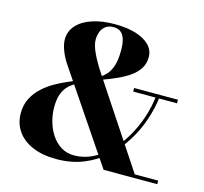

<svg xmlns="http://www.w3.org/2000/svg" viewBox="-109 -883 1080 1016"><g transform="rotate(15 430.5 -375.0)"><path d="M540 0 209 -490Q189.5 -518.5 176.2 -553Q163 -587.5 163 -613.5Q163 -658.5 192.8 -691.5Q222.5 -724.5 275.5 -742.2Q328.5 -760 399 -760Q465 -760 514 -745Q563 -730 589.8 -702.5Q616.5 -675 616.5 -637.5Q616.5 -602.5 600 -575.8Q583.5 -549 554.5 -528.2Q525.5 -507.5 488 -490.5Q450.5 -473.5 408 -458L397 -472.5Q411.5 -482 427.5 -498.8Q443.5 -515.5 454.8 -548.2Q466 -581 466 -637.5Q466 -665 460.2 -689Q454.5 -713 439.5 -728Q424.5 -743 396.5 -743Q369.5 -743 352.8 -730.2Q336 -717.5 328.5 -697.5Q321 -677.5 321 -655Q321 -625 341.5 -581.5Q362 -538 394 -490L705.5 -19.5H834V0ZM284 10Q205 10 150.5 -14Q96 -38 67.5 -80Q39 -122 39 -176.5Q39 -223.5 58.2 -259.8Q77.5 -296 107.2 -322.5Q137 -349 169.5 -367.2Q202 -385.5 229 -397Q256 -408.5 269 -414.5L278 -399.5Q254 -386 237 -367.5Q220 -349 210.8 -321.2Q201.5 -293.5 201.5 -252.5Q201.5 -214 212.2 -175.2Q223 -136.5 244.2 -104.2Q265.5 -72 296.8 -52.5Q328 -33 369 -33Q419.5 -33 466.5 -55.5Q513.5 -78 554.5 -118Q595.5 -158 627.5 -211.5Q659.5 -265 680.5 -327Q701.5 -389 708 -455H727.5Q720 -388.5 697.8 -322Q675.5 -255.5 638.2 -196Q601 -136.5 549 -90Q497 -43.5 430.8 -16.8Q364.5 10 284 10ZM584 -440.5V-460H824V-440.5Z"/></g></svg>

Font: Bodoni Moda
Style: Bold
Weight: 700
Designer: Owen Earl
Foundry: indestructible type
Version: Version 2.005